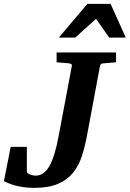

<svg xmlns="http://www.w3.org/2000/svg" viewBox="-40 -937 658 974"><path d="M481 -615.2Q474.1 -615.2 471.4 -611.1Q468.8 -606.9 466.8 -600.1L402.8 -256.8Q392.1 -197.8 376.2 -147.7Q360.4 -97.7 331.1 -61.3Q301.8 -24.9 254.2 -4.4Q206.5 16.1 132.8 16.1Q99.6 16.1 73.5 11.7Q47.4 7.3 28.3 1.5Q9.3 -4.4 -2.7 -10Q-14.6 -15.6 -20 -18.1L14.2 -191.9H96.2V-65.9Q96.2 -62 100.8 -58.3Q105.5 -54.7 112.3 -52Q119.1 -49.3 126.7 -47.6Q134.3 -45.9 140.1 -45.9Q183.6 -45.9 211.4 -95.9Q239.3 -146 257.8 -249L324.2 -601.1Q325.7 -609.9 320.8 -612.5Q315.9 -615.2 306.2 -616.2Q296.9 -616.7 287.1 -617.7Q278.8 -618.7 268.1 -619.4Q257.3 -620.1 247.1 -621.1V-670.9H548.8V-621.1ZM514.2 -746.1 447.3 -841.3 341.3 -746.1H258.3L403.3 -917.5H521L598.1 -746.1Z"/></svg>

Font: Charis SIL Afr
Style: Bold Italic
Weight: 700
Italic angle: -11°
Foundry: SIL International
Version: Version 5.000